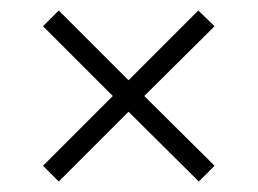

<svg xmlns="http://www.w3.org/2000/svg" viewBox="-20 -554 491 366"><path d="M62 -238 195 -371 62 -504 92 -534 225 -401 358 -534 389 -504 255 -371 389 -238 359 -208 225 -341 92 -208Z"/></svg>

Font: Encode Sans Narrow
Style: ExtraLight
Weight: 200
Designer: Pablo Impallari, Andres Torresi
Foundry: Pablo Impallari, Andres Torresi
Version: Version 1.000; ttfautohint (v1.00) -l 8 -r 50 -G 200 -x 14 -